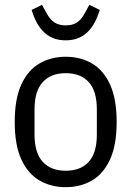

<svg xmlns="http://www.w3.org/2000/svg" viewBox="-20 -763 544 795"><path d="M252 12Q192 12 144 -15.5Q96 -43 68.5 -102.5Q41 -162 41 -258Q41 -354 68.5 -413.5Q96 -473 144 -500.5Q192 -528 252 -528Q313 -528 360.5 -500.5Q408 -473 435.5 -413.5Q463 -354 463 -258Q463 -162 435.5 -102.5Q408 -43 360.5 -15.5Q313 12 252 12ZM252 -56Q314 -56 347.5 -93Q381 -130 381 -206V-310Q381 -386 347.5 -423Q314 -460 252 -460Q191 -460 157 -423Q123 -386 123 -310V-206Q123 -130 157 -93Q191 -56 252 -56ZM252 -596Q226 -596 204.5 -603.5Q183 -611 165.5 -626.5Q148 -642 134.5 -665.5Q121 -689 111 -722L154 -743L172 -710Q187 -682 205.5 -670Q224 -658 252 -658Q281 -658 299 -670Q317 -682 332 -710L350 -743L393 -722Q383 -689 369.5 -665.5Q356 -642 338.5 -626.5Q321 -611 299.5 -603.5Q278 -596 252 -596Z"/></svg>

Font: IBM Plex Sans Condensed
Style: Regular
Weight: 400
Width: 3
Designer: Mike Abbink, Paul van der Laan, Pieter van Rosmalen
Foundry: Bold Monday
Version: Version 3.201